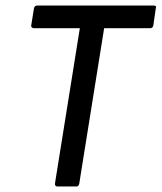

<svg xmlns="http://www.w3.org/2000/svg" viewBox="-20 -675 585 695"><path d="M188 0Q178 0 179 -11L269 -573H102Q98 -573 95 -576Q92 -579 93 -583L103 -645Q105 -655 115 -655H537Q541 -655 543.5 -653Q546 -651 544 -645L535 -583Q533 -573 524 -573H357L267 -11Q265 0 257 0Z"/></svg>

Font: Sofia Sans Semi Condensed Medium
Style: Italic
Weight: 500
Italic angle: -9°
Version: Version 4.100